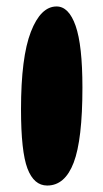

<svg xmlns="http://www.w3.org/2000/svg" viewBox="-20 -564 319 594"><path d="M155 -544Q193 -544 214 -484Q235 -424 235 -293Q235 -132 208 -61Q181 10 126 10Q85 10 65 -42.5Q45 -95 45 -226Q45 -387 75.5 -465.5Q106 -544 155 -544Z"/></svg>

Font: DynaPuff Medium
Style: Regular
Weight: 500
Version: Version 2.000